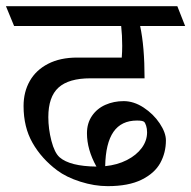

<svg xmlns="http://www.w3.org/2000/svg" viewBox="-45 -600 631 633"><path d="M502 -137.2Q502 -96.7 483.4 -62.7Q464.8 -28.8 421.9 -7.6Q378.9 13.7 310.1 13.7Q266.1 13.7 220 -1Q173.8 -15.6 143.1 -38.6Q91.8 -77.1 62.3 -128.9Q32.7 -180.7 32.7 -250.5Q32.7 -296.9 53.2 -333Q73.7 -369.1 113.5 -389.6Q153.3 -410.2 209.5 -410.2H356.4Q357.9 -428.7 357.9 -448.7Q357.9 -483.4 354.5 -514.2H1.5L-25.4 -579.6H539.6L565.4 -514.2H417Q431.6 -446.8 431.6 -341.8H252.9Q181.6 -341.8 147.9 -311.3Q114.3 -280.8 114.3 -213.9Q114.3 -175.3 124.5 -135.7Q134.8 -96.2 151.4 -81.5Q185.5 -51.8 272.9 -50.8Q241.7 -106.9 241.7 -160.6Q241.7 -193.8 258.3 -218Q274.9 -242.2 302.5 -254.4Q330.1 -266.6 362.8 -266.6Q396 -266.6 428.5 -245.4Q460.9 -224.1 481.4 -193.4Q502 -162.6 502 -137.2ZM439.9 -163.6Q439.9 -175.8 436.8 -185.5Q433.6 -195.3 430.2 -198.2Q425.3 -202.6 406.7 -202.6Q355 -202.6 329.1 -165.3Q303.2 -127.9 301.8 -52.2Q341.8 -56.2 373.3 -72.3Q404.8 -88.4 422.4 -112.3Q439.9 -136.2 439.9 -163.6Z"/></svg>

Font: Vesper Libre
Style: Regular
Weight: 400
Designer: Robert Keller & Kimya Gandhi
Foundry: Mota Italic
Version: Version 1.058